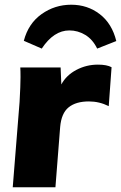

<svg xmlns="http://www.w3.org/2000/svg" viewBox="-20 -794 513 814"><path d="M453 -509 441 -344Q401 -364 357 -364Q302 -364 271 -339Q240 -314 235 -255L215 0H34L63 -362Q67 -432 67 -467Q67 -495 66 -508H237L240 -436Q261 -475 303.5 -497.5Q346 -520 395 -520Q433 -520 453 -509ZM473 -620 392 -588Q373 -627 341.5 -646Q310 -665 274 -665Q208 -665 157 -588L81 -621Q100 -694 156 -734Q212 -774 282 -774Q351 -774 403 -734Q455 -694 473 -620Z"/></svg>

Font: Muli Black
Style: Italic
Weight: 900
Italic angle: -4.541°
Designer: Vernon Adams
Foundry: Vernon Adams
Version: Version 2.001